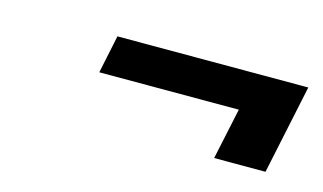

<svg xmlns="http://www.w3.org/2000/svg" viewBox="-36 -442 517 307"><g transform="rotate(15 222.5 -288.0)"><path d="M129.4 -362.3H445.3L414.1 -214.4H329.1L347.2 -299.3H116.2Z"/></g></svg>

Font: Fibel Nord
Style: Italic
Weight: 400
Designer: Peter Wiegel
Foundry: Peter Wioegel
Version: Version 000.000